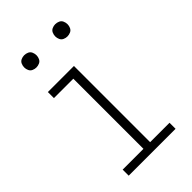

<svg xmlns="http://www.w3.org/2000/svg" viewBox="-221 -800 875 875"><g transform="rotate(-45 216.0 -362.5)"><path d="M65 0H367V-39H242V-530H74V-491H199V-39H65ZM316 -646Q327 -646 337 -650.5Q347 -655 351.5 -665Q356 -675 356 -685Q356 -696 351.5 -706Q347 -716 337 -720.5Q327 -725 316 -725Q306 -725 296 -720.5Q286 -716 281.5 -706Q277 -696 277 -685Q277 -675 281.5 -665Q286 -655 296 -650.5Q306 -646 316 -646ZM116 -646Q127 -646 137 -650.5Q147 -655 151.5 -665Q156 -675 156 -685Q156 -696 151.5 -706Q147 -716 137 -720.5Q127 -725 116 -725Q106 -725 96 -720.5Q86 -716 81.5 -706Q77 -696 77 -685Q77 -675 81.5 -665Q86 -655 96 -650.5Q106 -646 116 -646Z"/></g></svg>

Font: Iosevka Sparkle Extralight
Style: Regular
Weight: 200
Designer: Belleve Invis
Foundry: Belleve Invis
Version: Version 4.5.0; ttfautohint (v1.8.3)